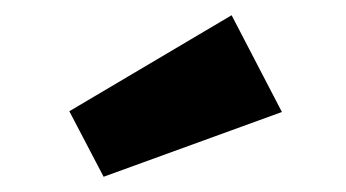

<svg xmlns="http://www.w3.org/2000/svg" viewBox="-20 -911 454 252"><path d="M350 -764 116 -679 71 -765 284 -891Z"/></svg>

Font: Xiangcui Wave Sans Xiangcui Wave Sans
Style: Regular
Weight: 800
Width: 3
Version: Version 0.920;March 28, 2024;FontCreator 14.0.0.2814 64-bit